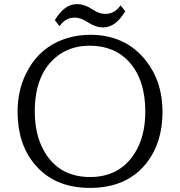

<svg xmlns="http://www.w3.org/2000/svg" viewBox="-20 -899 880 938"><path d="M591.8 -844.2Q545.4 -765.1 484.4 -765.1Q446.8 -765.1 411.1 -789.1Q375 -813 346.2 -813Q298.8 -813 271 -771L248 -800.3Q293.9 -878.9 356 -878.9Q393.6 -878.9 434.1 -851.6Q464.4 -831.1 493.7 -831.1Q541 -831.1 568.8 -873ZM421.4 -729Q593.3 -729 693.4 -602.1Q773.9 -500 773.9 -352.5Q773.9 -204.1 697.8 -105Q601.6 19 419.4 19Q244.6 19 148.4 -97.7Q65.9 -196.8 65.9 -353.5Q65.9 -451.7 104 -532.7Q167.5 -668.5 305.7 -711.9Q359.4 -729 421.4 -729ZM418 -675.8Q317.4 -675.8 248.5 -615.7Q149.9 -529.3 149.9 -354.5Q149.9 -246.6 190.9 -169.4Q262.2 -34.2 420.4 -34.2Q562.5 -34.2 636.2 -147.5Q689.9 -230 689.9 -354Q689.9 -506.8 613.3 -593.8Q540.5 -675.8 418 -675.8Z"/></svg>

Font: BIZ UDPMincho
Style: Regular
Weight: 400
Designer: TypeBank Co., Ltd.
Foundry: Morisawa Inc.
Version: Version 1.06